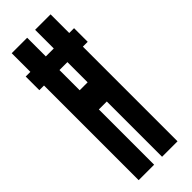

<svg xmlns="http://www.w3.org/2000/svg" viewBox="-251 -760 786 786"><g transform="rotate(-45 142.0 -367.5)"><path d="M21.5 0H111V-320H157V0H246.5V-548H274.5V-627H246.5V-735H157V-627H111V-735H21.5V-627H-5.5V-548H21.5ZM111 -431V-548H157V-431Z"/></g></svg>

Font: League Gothic SemiCondensed
Style: Regular
Weight: 400
Width: 4
Designer: The League of Moveable Type
Version: Version 1.600; ttfautohint (v1.8.3)